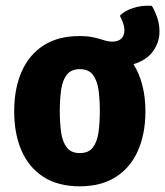

<svg xmlns="http://www.w3.org/2000/svg" viewBox="-20 -641 582 676"><path d="M30 -249Q30 -330 56.5 -389.5Q83 -449 134 -481.5Q185 -514 259 -514Q290 -514 310.2 -509.2Q330.5 -504.5 345.8 -499.5Q361 -494.5 376 -494.5Q396 -494.5 407 -505Q418 -515.5 418 -534Q418 -547 413 -560.8Q408 -574.5 402 -585.5Q416 -601.5 447 -612.2Q478 -623 514.5 -620.5Q523.5 -607 532.5 -582Q541.5 -557 541.5 -530.5Q541.5 -492.5 519.2 -461Q497 -429.5 450 -415Q470.5 -382.5 481.2 -340.8Q492 -299 492 -249.5Q492 -169.5 465.5 -110Q439 -50.5 387.5 -17.8Q336 15 260.5 15Q184.5 15 133.2 -18Q82 -51 56 -110.2Q30 -169.5 30 -249ZM190.5 -249.5Q190.5 -208.5 195.2 -175Q200 -141.5 215.2 -121.8Q230.5 -102 261 -102Q292 -102 307 -121.8Q322 -141.5 326.8 -175Q331.5 -208.5 331.5 -249.5Q331.5 -291 326.8 -324.5Q322 -358 307 -377.8Q292 -397.5 261 -397.5Q230.5 -397.5 215.2 -377.8Q200 -358 195.2 -324.5Q190.5 -291 190.5 -249.5Z"/></svg>

Font: Signika
Style: Bold
Weight: 700
Designer: Anna Giedry
Foundry: Anna Giedry
Version: Version 2.001